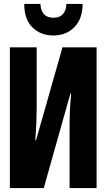

<svg xmlns="http://www.w3.org/2000/svg" viewBox="-20 -954 540 974"><path d="M399 -934H317Q313 -864 251 -864Q189 -864 185 -934H103Q103 -855 145 -814.5Q187 -774 251 -774Q316 -774 357.5 -816.5Q399 -859 399 -934ZM202 0 337 -479H341Q336 -426 334.5 -389Q333 -352 333 -311V0H470V-714H297L163 -243H159Q163 -297 164.5 -337Q166 -377 166 -408V-714H30V0Z"/></svg>

Font: Noto Sans Mono UI Condensed ExtraBold
Style: Regular
Weight: 800
Width: 3
Designer: Monotype Design team
Foundry: Monotype Imaging Inc.
Version: 1.000